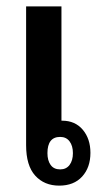

<svg xmlns="http://www.w3.org/2000/svg" viewBox="-20 -575 331 603"><path d="M173 -555V-196H175Q216 -196 240 -167.5Q264 -139 264 -95Q264 -49 238 -20.5Q212 8 166 8Q119 8 90.5 -23.5Q62 -55 62 -119V-555ZM169 -145Q129 -145 129 -94Q129 -71 139 -57Q149 -43 169 -43Q188 -43 198.5 -57Q209 -71 209 -94Q209 -117 198.5 -131Q188 -145 169 -145Z"/></svg>

Font: Noto Sans Thai Looped Condensed SemiBold
Style: Regular
Weight: 600
Width: 3
Designer: Sasikarn Vongin, Ben Mitchell
Foundry: The Fontpad Ltd
Version: Version 1.001; ttfautohint (v1.8.4.7-5d5b)